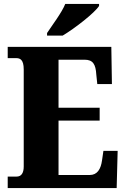

<svg xmlns="http://www.w3.org/2000/svg" viewBox="-20 -951 637 971"><path d="M218 -784V-771H297C359 -808 459 -886 481 -921V-931H310C292 -886 244 -824 218 -784ZM19 0H570L575 -188H503L496 -140C490 -96 472 -66 434 -66H276V-341H484V-406H276V-649H408C450 -649 464 -626 467 -574L472 -526H546L543 -714H19V-657H62C81 -657 100 -650 100 -600V-109C100 -76 88 -58 64 -58H19Z"/></svg>

Font: Noto Serif Ethiopic Condensed Black
Style: Regular
Weight: 900
Width: 3
Designer: Monotype Design Team
Foundry: Monotype Imaging Inc.
Version: Version 2.102